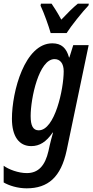

<svg xmlns="http://www.w3.org/2000/svg" viewBox="-44 -786 504 1046"><path d="M232 -606H319C342 -643 406 -723 438 -756L440 -766H380C354 -745 324 -715 290 -679C269 -718 250 -747 237 -766H179L177 -755C195 -718 222 -642 232 -606ZM101 240C218 240 288 179 319 34L439 -540H355L334 -473H332C318 -524 291 -550 241 -550C91 -550 21 -288 21 -139C21 -43 60 10 126 10C172 10 208 -13 243 -64H245C237 -37 231 -11 227 5L220 37C202 115 166 157 102 157C56 157 3 137 -24 117V208C5 225 52 240 101 240ZM167 -76C136 -76 123 -101 123 -154C123 -251 168 -464 253 -464C284 -464 303 -440 303 -398C303 -301 255 -76 167 -76Z"/></svg>

Font: Noto Sans UI Condensed Medium
Style: Italic
Weight: 500
Width: 3
Italic angle: -12°
Designer: Monotype Design Team
Foundry: Monotype Imaging Inc.
Version: Version 1.901